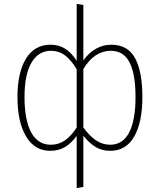

<svg xmlns="http://www.w3.org/2000/svg" viewBox="-20 -759 815 979"><path d="M706 -264Q706 -136 664.5 -63Q623 10 542 10Q500 10 467.5 -9.5Q435 -29 405 -67V194L371 200V-66Q343 -28 311 -9Q279 10 236 10Q156 10 112.5 -64Q69 -138 69 -264Q69 -389 112.5 -460Q156 -531 238 -531Q280 -531 312.5 -510.5Q345 -490 371 -449V-739L405 -734V-451Q433 -490 469 -510.5Q505 -531 547 -531Q632 -531 669 -462Q706 -393 706 -264ZM371 -109V-406Q342 -454 311 -477Q280 -500 240 -500Q176 -500 140.5 -439.5Q105 -379 105 -264Q105 -147 139 -84Q173 -21 239 -21Q279 -21 311 -43Q343 -65 371 -109ZM671 -264Q671 -382 640.5 -441Q610 -500 545 -500Q461 -500 405 -407V-109Q437 -65 470 -43Q503 -21 542 -21Q606 -21 638.5 -83.5Q671 -146 671 -264Z"/></svg>

Font: FiraGO UltraLight
Style: Regular
Weight: 200
Designer: bBox Type
Foundry: bBox Type GmbH
Version: Version 1.001